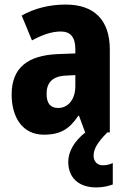

<svg xmlns="http://www.w3.org/2000/svg" viewBox="-20 -580 560 841"><path d="M390 102C390 72 407 44 450 0H461V-363C461 -495 390 -560 268 -560C196 -560 130 -543 75 -512L120 -403C168 -429 208 -442 247 -442C289 -442 310 -416 310 -366V-346L232 -343C101 -337 31 -283 31 -166C31 -67 78 10 172 10C246 10 285 -16 323 -73H326L353 0H354C304 39 279 85 279 129C279 197 323 241 402 241C433 241 457 234 474 228V134C464 139 449 144 430 144C406 144 390 127 390 102ZM271 -249 310 -251V-203C310 -144 278 -107 235 -107C203 -107 184 -125 184 -169C184 -218 210 -247 271 -249Z"/></svg>

Font: Noto Sans Gujarati Condensed ExtraBold
Style: Regular
Weight: 800
Width: 3
Designer: Jelle Bosma - Monotype Design Team, Universal Thirst
Foundry: Monotype Imaging Inc.
Version: Version 2.106